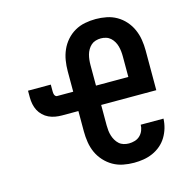

<svg xmlns="http://www.w3.org/2000/svg" viewBox="-109 -852 968 969"><g transform="rotate(-15 375.0 -367.5)"><path d="M475 8Q446 8 418 2.5Q390 -3 365.5 -17Q341 -31 321.5 -52.5Q302 -74 290.5 -99.5Q279 -125 274.5 -153.5Q270 -182 270 -210V-317H185Q167 -317 149.5 -320Q132 -323 116 -330.5Q100 -338 87 -350.5Q74 -363 66 -378.5Q58 -394 54.5 -411.5Q51 -429 51 -447V-482H170V-447Q170 -442 170.5 -437.5Q171 -433 172.5 -429Q174 -425 177.5 -421.5Q181 -418 185 -418H270V-525Q270 -553 274.5 -581Q279 -609 290.5 -635Q302 -661 321 -682.5Q340 -704 364.5 -718Q389 -732 417 -737.5Q445 -743 474 -743Q502 -743 530 -737.5Q558 -732 582.5 -718Q607 -704 626 -682.5Q645 -661 656.5 -635Q668 -609 672.5 -581Q677 -553 677 -525V-317H389V-210Q389 -196 390.5 -182.5Q392 -169 396 -156Q400 -143 407 -131Q414 -119 424 -110Q434 -101 447.5 -97Q461 -93 475 -93Q490 -93 505.5 -97.5Q521 -102 532.5 -113Q544 -124 550 -139Q556 -154 556 -169H675Q674 -144 667 -120Q660 -96 647 -74.5Q634 -53 614.5 -36.5Q595 -20 572 -10Q549 0 524.5 4Q500 8 475 8ZM558 -418V-525Q558 -539 556.5 -552.5Q555 -566 551.5 -579Q548 -592 541 -604Q534 -616 524 -625Q514 -634 500.5 -638Q487 -642 474 -642Q460 -642 446.5 -638Q433 -634 423 -625Q413 -616 406 -604Q399 -592 395.5 -579Q392 -566 390.5 -552.5Q389 -539 389 -525V-418Z"/></g></svg>

Font: Zed Sans Extended
Style: Bold
Weight: 700
Width: 7
Designer: Belleve Invis
Foundry: Belleve Invis
Version: Version 1.0.0; ttfautohint (v1.8.4)